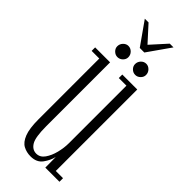

<svg xmlns="http://www.w3.org/2000/svg" viewBox="-255 -794 835 835"><g transform="rotate(45 163.0 -376.5)"><path d="M147 11Q122 11 101.8 0.2Q81.5 -10.5 69.5 -40.8Q57.5 -71 57.5 -128.5V-501.5H10.5V-523H102.5V-130.5Q102.5 -62.5 117 -38.8Q131.5 -15 156 -15Q179 -15 194 -36.2Q209 -57.5 216.8 -88.2Q224.5 -119 224.5 -148V-501.5H177.5V-523H269.5V-22H314V0H227L226.5 -65Q221 -40 202.8 -14.5Q184.5 11 147 11ZM218.5 -561.5Q204.5 -561.5 194.5 -571.5Q184.5 -581.5 184.5 -594.5Q184.5 -609 194.5 -619.5Q204.5 -630 218.5 -630Q231.5 -630 241.8 -619.5Q252 -609 252 -594.5Q252 -581.5 241.8 -571.5Q231.5 -561.5 218.5 -561.5ZM108.5 -561.5Q95.5 -561.5 85.2 -571.5Q75 -581.5 75 -594.5Q75 -609 85.2 -619.5Q95.5 -630 108.5 -630Q122.5 -630 132.8 -619.5Q143 -609 143 -594.5Q143 -581.5 132.8 -571.5Q122.5 -561.5 108.5 -561.5ZM149.5 -658.5 75 -764H98L163.5 -692L228.5 -764H251.5L177.5 -658.5Z"/></g></svg>

Font: Imbue 50pt ExtraLight
Style: Regular
Weight: 200
Designer: Tyler Finck
Foundry: Etcetera Type Company
Version: Version 1.102; ttfautohint (v1.8.3)